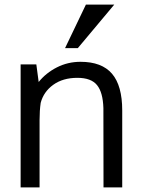

<svg xmlns="http://www.w3.org/2000/svg" viewBox="-20 -816 618 836"><path d="M477.5 -795.9 318.8 -606.4H263.2L354 -795.9ZM69.8 0V-535.6H138.2L148.4 -459Q180.2 -498.5 227.8 -522.7Q275.4 -546.9 330.6 -546.9Q423.3 -546.9 467.8 -494.9Q512.2 -442.9 512.2 -335V0H430.7Q430.7 -322.3 430.2 -345.2Q428.2 -413.6 402.6 -445.3Q377 -477.1 316.9 -477.1Q253.9 -477.1 211.9 -446.8Q169.9 -416.5 157.2 -368.2Q152.3 -335.4 152.3 -293V0Z"/></svg>

Font: Oxygen
Style: Regular
Weight: 400
Designer: Vernon Adams
Foundry: Vernon Adams
Version: Version Release 0.2.3 webfont; ttfautohint (v0.93.3-1d66) -l